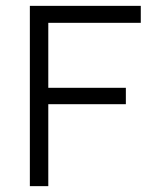

<svg xmlns="http://www.w3.org/2000/svg" viewBox="-20 -636 531 656"><path d="M82 -616H461V-558H145V-336H410V-280H145V0H82Z"/></svg>

Font: Athiti
Style: Regular
Weight: 400
Designer: CadsonDemak Team
Foundry: CadsonDemak
Version: Version 1.033